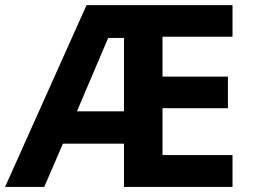

<svg xmlns="http://www.w3.org/2000/svg" viewBox="-20 -734 992 754"><path d="M893.1 0H466.8V-169.9H227.1L153.8 0H0L319.8 -713.9H893.1V-589.8H618.2V-433.1H875V-309.1H618.2V-125H893.1ZM282.2 -296.9H466.8V-585H404.8Z"/></svg>

Font: Zoram GWebM
Style: Bold
Weight: 700
Foundry: Ascender Corporation
Version: Version 1.000